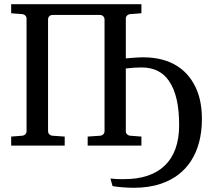

<svg xmlns="http://www.w3.org/2000/svg" viewBox="-20 -691 1016 911"><path d="M651 -371C713 -371 754 -347 781 -308C816 -258 830 -186 830 -97C830 72 736 159 569 159H554C538 159 519 158 504 156L514 192C541 197 584 200 615 200C661 200 704 194 743 181C864 141 938 36 938 -126C938 -179 930 -224 915 -261C876 -358 793 -419 660 -419C631 -419 603 -416 577 -414V-603C577 -614 586 -623 598 -624L651 -628V-671H33V-628L85 -624C97 -623 106 -614 106 -603V-68C106 -57 97 -48 85 -47L33 -43V0H287V-43L229 -47C217 -48 208 -57 208 -68V-599C208 -610 216 -620 229 -620H455C467 -620 476 -610 476 -599V-68C476 -57 467 -48 455 -47L396 -43V0H651V-43L598 -47C586 -48 577 -57 577 -68V-366C600 -369 626 -371 651 -371Z"/></svg>

Font: Veleka
Style: Regular
Weight: 400
Designer: Stefan Peev, Context Ltd, 2016; SIL International, 1997-2014.
Foundry: Stefan Peev, Context Ltd, 2016
Version: Version 1.000